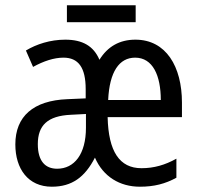

<svg xmlns="http://www.w3.org/2000/svg" viewBox="-20 -696 753 726"><path d="M493 -676H233V-612H493ZM492 -546C432 -546 387 -520 356 -470C334 -522 292 -546 227 -546C170 -546 118 -529 78 -505L105 -443C145 -465 184 -478 220 -478C276 -478 304 -441 304 -359V-324L235 -321C106 -316 38 -256 38 -150C38 -58 86 10 176 10C252 10 301 -26 339 -100C370 -28 433 10 509 10C563 10 605 -1 647 -24V-96C604 -72 562 -60 515 -60C432 -60 390 -123 387 -253H668V-308C668 -444 608 -546 492 -546ZM491 -478C558 -478 588 -410 588 -318H389C394 -425 431 -478 491 -478ZM248 -262 305 -265V-213C305 -113 261 -58 196 -58C151 -58 123 -87 123 -151C123 -222 160 -258 248 -262Z"/></svg>

Font: Noto Sans Condensed
Style: Regular
Weight: 400
Width: 3
Designer: Monotype Design Team
Foundry: Monotype Imaging Inc.
Version: Version 2.013